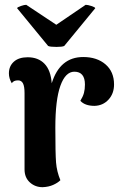

<svg xmlns="http://www.w3.org/2000/svg" viewBox="-20 -767 508 798"><path d="M454 -416Q454 -378 431 -353Q408 -328 373 -327Q333 -327 314 -348Q325 -366 329 -381Q333 -396 333 -416Q333 -442 322 -455.5Q311 -469 289 -469Q252 -469 231 -410.5Q210 -352 210 -236Q210 -129 213 -91.5Q216 -54 231 -18Q220 -7 201 1.5Q182 10 157 11Q126 11 104 -9Q82 -29 82 -63V-380Q82 -408 75.5 -420.5Q69 -433 55 -433Q36 -433 29 -421Q17 -441 17 -462Q17 -492 37.5 -510.5Q58 -529 95 -529Q139 -529 165 -502Q191 -475 195 -421Q229 -530 326 -530Q383 -530 418.5 -499.5Q454 -469 454 -416ZM214 -664 336 -747Q345 -747 360 -742Q375 -737 376 -733L247 -576Q239 -572 215 -572Q188 -572 180 -576L51 -733Q52 -737 66.5 -742Q81 -747 89 -747Z"/></svg>

Font: Arima Madurai Black
Style: Regular
Weight: 900
Designer: Joana Correia and Natanael Gama
Foundry: NDISCOVER
Version: Version 1.020